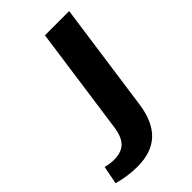

<svg xmlns="http://www.w3.org/2000/svg" viewBox="-366 -618 885 885"><g transform="rotate(-45 77.0 -175.0)"><path d="M-18.4 190.1Q-48.2 190.1 -80.5 185.6Q-112.8 181.1 -143.6 172.5L-126.1 83.9Q-112.2 87.4 -98.7 89.3Q-85.3 91.3 -72.4 91.3Q-23.7 91.3 1.4 66.7Q26.6 42.1 34.5 -12.6L108.4 -540H266.3L191.3 -5.9Q177.3 92.9 125.6 141.5Q74 190.1 -18.4 190.1Z"/></g></svg>

Font: Pathway Extreme 8pt Thin
Style: Italic
Weight: 100
Italic angle: -8°
Designer: Eduardo Rodriguez Tunni
Foundry: Eduardo Rodriguez Tunni
Version: Version 1.000